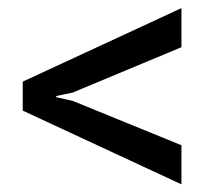

<svg xmlns="http://www.w3.org/2000/svg" viewBox="-20 -515 537 482"><path d="M435.5 -52.2 37.1 -237.3V-310.1L435.5 -494.6V-396.5L162.6 -282.7L121.1 -273.9V-271L162.6 -261.7L435.5 -150.4Z"/></svg>

Font: Roboto Slab LO
Style: Regular
Weight: 400
Designer: Google
Version: Version 2.000